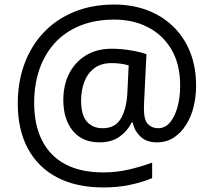

<svg xmlns="http://www.w3.org/2000/svg" viewBox="-20 -734 939 843"><path d="M841 -357Q841 -311 830.5 -267Q820 -223 798 -187.5Q776 -152 744 -130.5Q712 -109 668 -109Q622 -109 595.5 -135.5Q569 -162 563 -196H558Q540 -159 505 -134Q470 -109 417 -109Q341 -109 299.5 -160Q258 -211 258 -295Q258 -361 284 -411.5Q310 -462 357.5 -491Q405 -520 470 -520Q514 -520 556.5 -512.5Q599 -505 623 -496L613 -293Q612 -275 612 -267.5Q612 -260 612 -257Q612 -205 630.5 -188Q649 -171 674 -171Q705 -171 726.5 -196.5Q748 -222 759.5 -264.5Q771 -307 771 -358Q771 -451 733.5 -515.5Q696 -580 630.5 -614Q565 -648 482 -648Q397 -648 331 -621Q265 -594 220.5 -545Q176 -496 153 -429.5Q130 -363 130 -283Q130 -185 165 -116.5Q200 -48 267.5 -12.5Q335 23 433 23Q494 23 549.5 9.5Q605 -4 648 -20V48Q605 66 551.5 77.5Q498 89 433 89Q315 89 231 45Q147 1 102.5 -81.5Q58 -164 58 -280Q58 -373 87 -452.5Q116 -532 171 -590.5Q226 -649 304.5 -681.5Q383 -714 482 -714Q560 -714 625.5 -689.5Q691 -665 739.5 -618.5Q788 -572 814.5 -506Q841 -440 841 -357ZM336 -293Q336 -229 361.5 -200Q387 -171 430 -171Q486 -171 510.5 -213Q535 -255 539 -322L545 -447Q532 -451 512 -454Q492 -457 471 -457Q422 -457 392 -433Q362 -409 349 -371.5Q336 -334 336 -293Z"/></svg>

Font: hexltamil05
Style: Book
Weight: 400
Designer: Jelle Bosma - Monotype Design Team
Foundry: Monotype Imaging Inc.
Version: Version 2.003